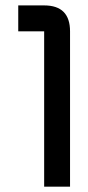

<svg xmlns="http://www.w3.org/2000/svg" viewBox="-20 -704 333 724"><path d="M244.1 -585.9V0H146.5V-585.9H48.8V-683.6H146.5Q244.1 -683.6 244.1 -585.9Z"/></svg>

Font: BabelStone Runic Ruled
Style: Regular
Weight: 400
Designer: Andrew West
Foundry: BabelStone
Version: Version 7.004 November 9, 2023